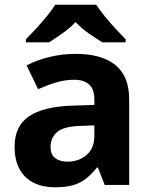

<svg xmlns="http://www.w3.org/2000/svg" viewBox="-20 -786 644 816"><path d="M302 -557Q412 -557 470.5 -509.5Q529 -462 529 -364V0H425L396 -74H392Q369 -45 344.5 -26Q320 -7 288.5 1.5Q257 10 211 10Q163 10 124.5 -8.5Q86 -27 64 -65.5Q42 -104 42 -163Q42 -250 103 -291.5Q164 -333 286 -337L381 -340V-364Q381 -407 358.5 -427Q336 -447 296 -447Q256 -447 218 -435.5Q180 -424 142 -407L93 -508Q137 -531 190.5 -544Q244 -557 302 -557ZM323 -251Q251 -249 223 -225Q195 -201 195 -162Q195 -128 215 -113.5Q235 -99 267 -99Q315 -99 348 -127.5Q381 -156 381 -208V-253ZM389 -766Q403 -744 425.5 -716.5Q448 -689 472 -663Q496 -637 514 -619V-606H415Q389 -622 358 -643.5Q327 -665 301 -692Q275 -665 245 -644Q215 -623 189 -606H90V-619Q109 -638 132.5 -663.5Q156 -689 178.5 -716.5Q201 -744 215 -766Z"/></svg>

Font: Noto Sans Telugu
Style: Regular
Weight: 400
Designer: Jelle Bosma - Monotype Design Team
Foundry: Monotype Imaging Inc.
Version: Version 2.003